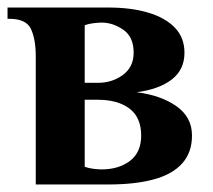

<svg xmlns="http://www.w3.org/2000/svg" viewBox="-21 -490 565 510"><path d="M74 0V-340Q74 -385 61.5 -412.5Q49 -440 4 -440H-1V-470H267Q327 -470 372.5 -456.5Q418 -443 443.5 -416.5Q469 -390 469 -350Q469 -305 435.5 -279Q402 -253 342 -245Q406 -237 447.5 -208Q489 -179 489 -130Q489 -85 463 -56Q437 -27 387.5 -13.5Q338 0 267 0ZM249 -40Q294 -40 324 -62.5Q354 -85 354 -130Q354 -178 323 -201.5Q292 -225 239 -225H204V-47Q215 -43 228 -41.5Q241 -40 249 -40ZM204 -270H239Q277 -270 305.5 -291Q334 -312 334 -350Q334 -392 306.5 -411Q279 -430 249 -430Q241 -430 228 -428.5Q215 -427 204 -423Z"/></svg>

Font: El Messiri
Style: Regular
Weight: 400
Designer: Mohamed Gaber
Foundry: Kief Type Foundry
Version: Version 2.020